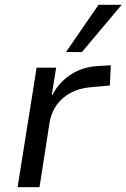

<svg xmlns="http://www.w3.org/2000/svg" viewBox="-20 -777 525 797"><path d="M53 0 132 -496H213L195 -383H198Q224 -435 274 -467.5Q324 -500 389 -503L440 -506L436 -422L357 -415Q309 -411 273 -391.5Q237 -372 215 -341Q193 -310 186 -270L144 0ZM254 -561 389 -757H485L320 -561Z"/></svg>

Font: Nunito Sans 7pt
Style: Italic
Weight: 400
Italic angle: -9°
Designer: Vernon Adams
Foundry: Vernon Adams
Version: Version 3.101;gftools[0.9.27]